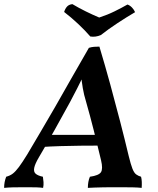

<svg xmlns="http://www.w3.org/2000/svg" viewBox="-50 -908 764 931"><path d="M-30 3Q-30 -12 -27.5 -25Q-25 -38 -20 -51Q-1 -56 12.5 -66.5Q26 -77 42 -98.5Q58 -120 82 -159Q113 -212 147 -269Q181 -326 217 -389Q253 -452 293.5 -523.5Q334 -595 381 -676Q393 -680 406 -681Q419 -682 432 -682Q460 -589 485 -497.5Q510 -406 532.5 -319Q555 -232 574 -152Q584 -111 592 -90.5Q600 -70 610 -62.5Q620 -55 634 -51Q637 -40 637.5 -26Q638 -12 637 3Q619 1 595 0.5Q571 0 548 0Q525 0 510 0Q497 0 480.5 0Q464 0 445.5 0.5Q427 1 409 1.5Q391 2 376 3Q376 -12 378.5 -26Q381 -40 386 -51Q429 -57 439.5 -73Q450 -89 440 -131Q423 -203 405 -274.5Q387 -346 367 -416Q357 -448 351.5 -480.5Q346 -513 342 -552H359Q341 -512 324 -479Q307 -446 289 -412Q253 -346 215.5 -279Q178 -212 139 -146Q120 -114 116 -94.5Q112 -75 123 -65.5Q134 -56 158 -51Q160 -39 161 -25Q162 -11 159 3Q145 1 127.5 0.5Q110 0 92 0Q74 0 57 0Q32 0 11 0.5Q-10 1 -30 3ZM149 -195 173 -254H430L435 -202Q390 -202 341 -201.5Q292 -201 242.5 -199.5Q193 -198 149 -195ZM388 -731Q362 -761 329 -792Q296 -823 261 -850Q266 -866 275 -876Q284 -886 301 -888Q331 -870 365.5 -853Q400 -836 431 -823Q471 -836 505.5 -853Q540 -870 568 -886Q580 -882 590 -871.5Q600 -861 605 -849Q564 -825 520 -796Q476 -767 439 -738Q414 -727 388 -731Z"/></svg>

Font: Vollkorn SemiBold
Style: Italic
Weight: 600
Italic angle: -11°
Designer: Friedrich Althausen
Foundry: Friedrich Althausen
Version: Version 5.000